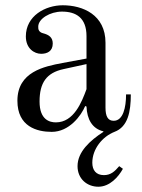

<svg xmlns="http://www.w3.org/2000/svg" viewBox="-20 -488 540 728"><path d="M46 -106C46 -8 120 12 176 12C243 12 288 -50 303 -86L308 -84C310 -35 330 0 372 10V12C321 45 274 88 274 142C274 190 310 220 353 220C396 220 429 183 446 152L432 142C415 162 400 176 374 176C344 176 330 157 330 129C330 77 368 30 414 12C465 -7 476 -64 476 -130H458C458 -81 447 -30 411 -30C389 -30 380 -47 380 -80V-326C380 -432 294 -468 218 -468C152 -468 78 -428 78 -350C78 -304 110 -284 136 -284C158 -284 180 -293 180 -323C180 -346 166 -356 143 -362C137 -363 130 -368 128 -372C125 -377 125 -381 125 -387C125 -417 170 -444 215 -444C268 -444 308 -421 308 -351V-266L216 -249C148 -236 46 -216 46 -106ZM130 -103C130 -174 156 -212 221 -226L308 -245V-150C290 -101 260 -24 192 -24C169 -24 130 -33 130 -103Z"/></svg>

Font: Old Standard
Style: Regular
Weight: 400
Designer: Alexey Kryukov <alexios@thessalonica.org.ru>
Version: Version 2.0